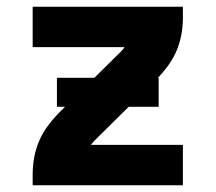

<svg xmlns="http://www.w3.org/2000/svg" viewBox="-20 -550 640 570"><path d="M77 0V-33Q77 -59 82 -85Q87 -111 97.5 -134.5Q108 -158 124 -179Q140 -200 159 -219L339 -397Q342 -400 345 -403.5Q348 -407 350 -410H77V-530H523V-497Q523 -471 518 -445Q513 -419 502.5 -395.5Q492 -372 476 -351Q460 -330 441 -311L261 -133Q258 -130 255 -126.5Q252 -123 250 -120H523V0ZM149 -233V-319H451V-233Z"/></svg>

Font: Iosevka Curly Heavy Extended
Style: Regular
Weight: 900
Width: 7
Monospace: yes
Designer: Belleve Invis
Foundry: Belleve Invis
Version: Version 11.1.0; ttfautohint (v1.8.3)